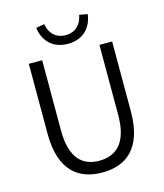

<svg xmlns="http://www.w3.org/2000/svg" viewBox="-135 -1039 987 1153"><g transform="rotate(-15 358.0 -462.5)"><path d="M358 13C502 13 617 -64 617 -297V-732H538V-296C538 -116 457 -60 358 -60C260 -60 182 -116 182 -296V-732H99V-297C99 -64 214 13 358 13ZM358 -787C460 -787 509 -855 518 -929L467 -938C458 -885 424 -841 358 -841C293 -841 258 -885 250 -938L198 -929C207 -855 256 -787 358 -787Z"/></g></svg>

Font: Noto Sans CJK JP DemiLight
Style: Regular
Weight: 350
Designer: Ryoko NISHIZUKA (kana & ideographs); Paul D. Hunt (Latin, Greek & Cyrillic); Wenlong ZHANG (bopomofo); Sandoll Communica
Foundry: Adobe Systems Incorporated
Version: Version 1.004;PS 1.004;hotconv 1.0.82;makeotf.lib2.5.63406